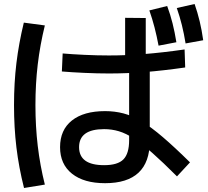

<svg xmlns="http://www.w3.org/2000/svg" viewBox="-20 -875 1040 959"><path d="M505 40Q399 40 339.5 -7.5Q280 -55 280 -140Q280 -226 339 -273Q398 -320 505 -320Q553 -320 597 -308.5Q641 -297 688 -268.5Q735 -240 793.5 -190Q852 -140 929 -64L864 6Q793 -65 741 -111Q689 -157 649 -183Q609 -209 573.5 -219.5Q538 -230 500 -230Q375 -230 375 -140Q375 -50 500 -50Q568 -50 596.5 -79Q625 -108 625 -175V-563H605V-786L708 -785V-569H728V-170Q728 -65 672 -12.5Q616 40 505 40ZM100 64Q74 -39 62 -138.5Q50 -238 50 -350Q50 -461 62 -560Q74 -659 99 -762L204 -748Q180 -650 168.5 -553Q157 -456 157 -350Q157 -244 168.5 -146.5Q180 -49 204 47ZM772 -647Q763 -695 752 -737.5Q741 -780 726 -823L815 -845Q831 -802 842 -758Q853 -714 861 -664ZM907 -658Q899 -707 888.5 -749.5Q878 -792 863 -835L952 -855Q967 -812 977.5 -768Q988 -724 995 -674ZM524 -508Q466 -508 401 -511Q336 -514 289 -518L293 -608Q339 -604 402.5 -601Q466 -598 524 -598Q610 -598 700 -605Q790 -612 902 -628L905 -538Q793 -522 702.5 -515Q612 -508 524 -508Z"/></svg>

Font: M PLUS 2 Thin Medium
Style: Regular
Weight: 500
Version: Version 1.001